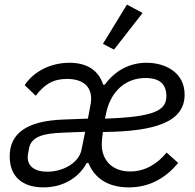

<svg xmlns="http://www.w3.org/2000/svg" viewBox="-20 -800 846 832"><path d="M598 -744 530 -780 426 -610 474 -585ZM168 12C247 12 318 -24 356 -94H363C390 -27 449 12 538 12C613 12 688 -16 752 -94L702 -139C662 -90 609 -57 544 -57C464 -57 421 -108 421 -174C421 -192 424 -214 426 -228C659 -230 780 -274 780 -390C780 -485 698 -528 615 -528C540 -528 478 -493 434 -433H427C409 -490 363 -528 281 -528C194 -528 123 -486 87 -431L135 -385C171 -433 209 -458 270 -458C338 -458 375 -427 375 -372C375 -363 374 -355 372 -345L361 -286L254 -282C94 -276 22 -221 22 -122C22 -36 76 12 168 12ZM611 -462C655 -462 701 -448 701 -384C701 -323 653 -293 435 -286L440 -310C459 -402 522 -462 611 -462ZM185 -56C131 -56 100 -79 100 -119C100 -126 101 -133 106 -158C116 -210 173 -222 250 -225L349 -229L333 -150C322 -96 256 -56 185 -56Z"/></svg>

Font: Braiins Sans
Style: Italic
Weight: 400
Italic angle: -11.31°
Designer: Mike Abbink, Paul van der Laan, Pieter van Rosmalen, Jiri Chlebus, Lubos Buracinsky
Foundry: Bold Monday, Sudetype
Version: Version 1.000;hotconv 1.0.109;makeotfexe 2.5.65596